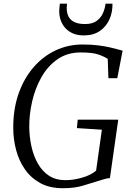

<svg xmlns="http://www.w3.org/2000/svg" viewBox="-20 -986 702 1014"><path d="M312 8Q242 8 192.5 -19.2Q143 -46.5 111.5 -92Q80 -137.5 65.2 -193.2Q50.5 -249 50 -306Q49 -407.5 77.5 -489.5Q106 -571.5 156.5 -630Q207 -688.5 273.5 -719.8Q340 -751 415 -751Q464 -751 500.2 -746.2Q536.5 -741.5 562.8 -735.2Q589 -729 607 -724Q612.5 -722.5 617.2 -721.2Q622 -720 627.5 -718.5L599.5 -573H552.5L549 -675Q529.5 -688 498.5 -698.5Q467.5 -709 406 -709Q335.5 -709 284 -673.2Q232.5 -637.5 199.2 -579Q166 -520.5 150 -451.2Q134 -382 134.5 -315.5Q135 -263 146 -213Q157 -163 179.8 -122.5Q202.5 -82 238.5 -58.2Q274.5 -34.5 325.5 -34.5Q367.5 -34.5 413.8 -47.8Q460 -61 487.5 -84.5L518 -301L386 -309.5L390.5 -354H604.5L560.5 -45.5Q546.5 -45 531.8 -40.2Q517 -35.5 494.5 -29Q460 -18 416.2 -5Q372.5 8 312 8ZM422.5 -799Q387.5 -799 362.2 -810.8Q337 -822.5 320.8 -842.8Q304.5 -863 297.8 -888.2Q291 -913.5 293.5 -940Q294.5 -948 294.8 -954.2Q295 -960.5 296 -966.5H334Q329.5 -934 337.2 -909.8Q345 -885.5 367.5 -872.2Q390 -859 429 -859Q467.5 -859 490 -875.2Q512.5 -891.5 523.5 -916.2Q534.5 -941 537.5 -966.5H574Q575 -922 558 -883.8Q541 -845.5 507 -822.2Q473 -799 422.5 -799Z"/></svg>

Font: Merriweather 48pt Light
Style: Italic
Weight: 300
Italic angle: -7.8°
Version: Version 2.101